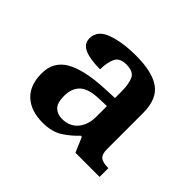

<svg xmlns="http://www.w3.org/2000/svg" viewBox="-91 -836 573 573"><g transform="rotate(45 196.0 -549.5)"><path d="M139 -380Q90 -380 61.5 -406Q33 -432 33 -482Q33 -532 74 -555.5Q115 -579 197 -583L240 -585V-613Q240 -643 232 -661.5Q224 -680 193 -680Q165 -680 156.5 -661Q148 -642 148 -614Q106 -614 83 -624Q60 -634 60 -657Q60 -691 99.5 -705Q139 -719 195 -719Q264 -719 297.5 -695Q331 -671 331 -612V-461Q331 -439 340.5 -431Q350 -423 374 -423V-386H272L252 -433H247Q229 -413 203.5 -396.5Q178 -380 139 -380ZM172 -429Q204 -429 222 -450.5Q240 -472 240 -506V-551L211 -550Q165 -549 146.5 -531.5Q128 -514 128 -482Q128 -452 140.5 -440.5Q153 -429 172 -429Z"/></g></svg>

Font: Noto Serif Toto Medium
Style: Regular
Weight: 500
Designer: Monotype Design Team
Foundry: Monotype Imaging Inc.
Version: Version 2.001; ttfautohint (v1.8.4.7-5d5b)